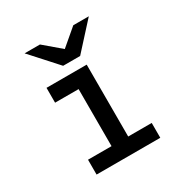

<svg xmlns="http://www.w3.org/2000/svg" viewBox="-169 -864 954 997"><g transform="rotate(-30 308.0 -366.0)"><path d="M507 -89V0H125V-89H266V-431H125V-520H366V-89ZM257 -576 116 -732H208L308 -647L408 -732H501L359 -576Z"/></g></svg>

Font: Overpass Mono Light
Style: Bold
Weight: 600
Monospace: yes
Designer: Delve Withrington, Dave Bailey
Foundry: Delve Fonts
Version: Version 1.000;DELV;Overpass